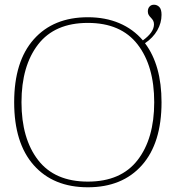

<svg xmlns="http://www.w3.org/2000/svg" viewBox="-20 -783 744 813"><path d="M594 -600Q664 -507 664 -350Q664 -177 581 -83.5Q498 10 352 10Q206 10 123 -83.5Q40 -177 40 -350Q40 -523 123 -616.5Q206 -710 352 -710Q426 -710 485 -685Q544 -660 585 -612Q632 -646 632 -680Q632 -689 628.5 -695.5Q625 -702 619 -708Q613 -714 609.5 -720Q606 -726 606 -735Q606 -747 613 -755Q620 -763 632 -763Q645 -763 654.5 -753.5Q664 -744 664 -720Q664 -686 646 -654.5Q628 -623 594 -600ZM633 -350Q633 -504 562.5 -595Q492 -686 352 -686Q212 -686 141.5 -595Q71 -504 71 -350Q71 -196 141.5 -105Q212 -14 352 -14Q492 -14 562.5 -105Q633 -196 633 -350Z"/></svg>

Font: Taviraj Thin
Style: Regular
Weight: 250
Designer: Katatrad Team
Foundry: CadsonDemak
Version: Version 1.001